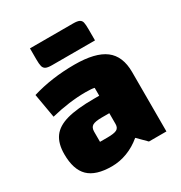

<svg xmlns="http://www.w3.org/2000/svg" viewBox="-167 -816 899 952"><g transform="rotate(-30 282.5 -340.0)"><path d="M520 -340V0H420L370 -50Q332 -18 288.5 -1.5Q245 15 200 15Q109 15 67 -26Q25 -67 25 -155Q25 -216 51 -252Q77 -288 134.5 -304Q192 -320 290 -320H320V-365Q305 -369 270 -369Q177 -369 72 -343L48 -481Q160 -515 290 -515Q409 -515 464.5 -473Q520 -431 520 -340ZM320 -158V-220H278Q239 -220 224 -211Q209 -202 209 -178V-120H251Q290 -120 305 -128Q320 -136 320 -158ZM140 -632V-695H387Q411 -695 422 -689.5Q433 -684 436 -671.5Q439 -659 439 -632V-568H193Q169 -568 158 -573.5Q147 -579 143.5 -592Q140 -605 140 -632Z"/></g></svg>

Font: Changa ExtraBold
Style: Regular
Weight: 800
Designer: Eduardo Rodriguez Tunni
Foundry: Eduardo Rodriguez Tunni
Version: Version 2.002; ttfautohint (v1.5) -l 8 -r 50 -G 220 -x 14 -H